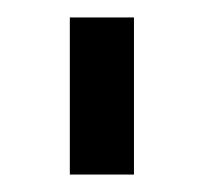

<svg xmlns="http://www.w3.org/2000/svg" viewBox="-20 -740 254 220"><path d="M133.5 -540V-720H60V-540Z"/></svg>

Font: Manrope
Style: Regular
Weight: 400
Designer: Mikhail Sharanda
Foundry: Mikhail Sharanda
Version: Version 4.505